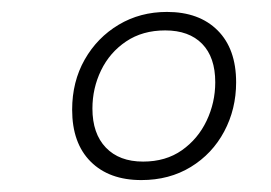

<svg xmlns="http://www.w3.org/2000/svg" viewBox="-20 -751 455 322"><path d="M217 -449Q163 -449 132 -480Q101 -511 101 -567Q101 -614 122 -651Q143 -688 179 -709.5Q215 -731 260 -731Q314 -731 345 -700Q376 -669 376 -613Q376 -568 356 -530.5Q336 -493 300 -471Q264 -449 217 -449ZM220 -480Q258 -480 285 -499Q312 -518 326.5 -548.5Q341 -579 341 -613Q341 -655 319 -677.5Q297 -700 257 -700Q219 -700 191.5 -681.5Q164 -663 149.5 -633Q135 -603 135 -569Q135 -527 157.5 -503.5Q180 -480 220 -480Z"/></svg>

Font: Bitter Thin Light
Style: Italic
Weight: 300
Italic angle: -9°
Version: Version 2.002